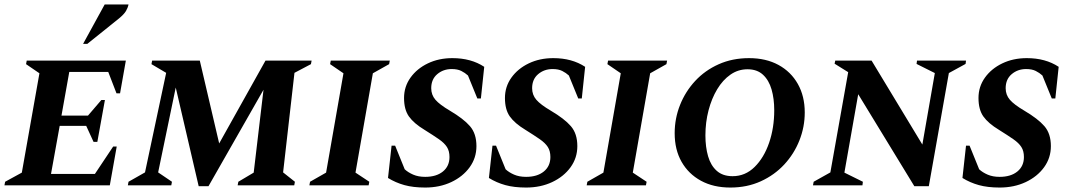

<svg xmlns="http://www.w3.org/2000/svg" viewBox="-34 -832 4794 862"><path d="M-14 0 -11 -16 64 -57 143 -503 83 -544 86 -560H531L505 -413H489L452 -509H277L242 -313H361L421 -383H437L403 -195H386L353 -267H234L195 -51H392L474 -174H490L459 0ZM339 -635 436 -812H543Q540 -797 531.5 -782.5Q523 -768 500 -749L358 -635Z M540 0 543 -16 617 -58 712 -505 646 -544 649 -560H863L950 -188L1158 -560H1365L1362 -544L1288 -505L1237 -58L1290 -16L1287 0H1033L1036 -16L1105 -57L1149 -429L902 4H858L755 -439L676 -58L738 -16L735 0Z M1355 0 1358 -16 1430 -57 1508 -503 1448 -544 1451 -560H1716L1713 -544L1640 -503L1562 -57L1624 -16L1621 0Z M1875 10Q1821 10 1781.5 -1Q1742 -12 1708 -33L1724 -178H1740L1783 -72Q1798 -58 1821 -48Q1844 -38 1875 -38Q1925 -38 1954.5 -62Q1984 -86 1984 -127Q1984 -154 1972.5 -172Q1961 -190 1936.5 -207Q1912 -224 1872 -249Q1824 -278 1802 -309Q1780 -340 1780 -392Q1780 -443 1809 -483.5Q1838 -524 1887 -547.5Q1936 -571 1997 -571Q2081 -571 2140 -532L2125 -390H2109L2067 -493Q2054 -505 2037 -513.5Q2020 -522 1994 -522Q1956 -522 1929 -499Q1902 -476 1902 -436Q1902 -406 1921 -384Q1940 -362 1986 -335Q2047 -299 2076 -265.5Q2105 -232 2105 -176Q2105 -123 2074.5 -81Q2044 -39 1992 -14.5Q1940 10 1875 10Z M2328 10Q2274 10 2234.5 -1Q2195 -12 2161 -33L2177 -178H2193L2236 -72Q2251 -58 2274 -48Q2297 -38 2328 -38Q2378 -38 2407.5 -62Q2437 -86 2437 -127Q2437 -154 2425.5 -172Q2414 -190 2389.5 -207Q2365 -224 2325 -249Q2277 -278 2255 -309Q2233 -340 2233 -392Q2233 -443 2262 -483.5Q2291 -524 2340 -547.5Q2389 -571 2450 -571Q2534 -571 2593 -532L2578 -390H2562L2520 -493Q2507 -505 2490 -513.5Q2473 -522 2447 -522Q2409 -522 2382 -499Q2355 -476 2355 -436Q2355 -406 2374 -384Q2393 -362 2439 -335Q2500 -299 2529 -265.5Q2558 -232 2558 -176Q2558 -123 2527.5 -81Q2497 -39 2445 -14.5Q2393 10 2328 10Z M2600 0 2603 -16 2675 -57 2753 -503 2693 -544 2696 -560H2961L2958 -544L2885 -503L2807 -57L2869 -16L2866 0Z M3245 10Q3169 10 3113 -20.5Q3057 -51 3026 -105.5Q2995 -160 2995 -234Q2995 -300 3019 -360.5Q3043 -421 3087 -468.5Q3131 -516 3192.5 -543.5Q3254 -571 3329 -571Q3405 -571 3461 -540.5Q3517 -510 3548 -455Q3579 -400 3579 -327Q3579 -262 3555 -201.5Q3531 -141 3487 -93.5Q3443 -46 3381.5 -18Q3320 10 3245 10ZM3255 -41Q3312 -41 3354 -82.5Q3396 -124 3419 -191Q3442 -258 3442 -337Q3442 -389 3430 -430.5Q3418 -472 3391.5 -496.5Q3365 -521 3322 -521Q3280 -521 3245.5 -497Q3211 -473 3186 -431.5Q3161 -390 3147 -336.5Q3133 -283 3133 -224Q3133 -172 3145 -130.5Q3157 -89 3184 -65Q3211 -41 3255 -41Z M3616 0 3619 -16 3694 -58 3774 -508 3713 -546 3716 -560H3879L4107 -183L4163 -504L4081 -545L4083 -560H4303L4301 -545L4226 -504L4136 4H4071L3819 -409L3757 -57L3840 -16L3838 0Z M4454 10Q4400 10 4360.5 -1Q4321 -12 4287 -33L4303 -178H4319L4362 -72Q4377 -58 4400 -48Q4423 -38 4454 -38Q4504 -38 4533.5 -62Q4563 -86 4563 -127Q4563 -154 4551.5 -172Q4540 -190 4515.5 -207Q4491 -224 4451 -249Q4403 -278 4381 -309Q4359 -340 4359 -392Q4359 -443 4388 -483.5Q4417 -524 4466 -547.5Q4515 -571 4576 -571Q4660 -571 4719 -532L4704 -390H4688L4646 -493Q4633 -505 4616 -513.5Q4599 -522 4573 -522Q4535 -522 4508 -499Q4481 -476 4481 -436Q4481 -406 4500 -384Q4519 -362 4565 -335Q4626 -299 4655 -265.5Q4684 -232 4684 -176Q4684 -123 4653.5 -81Q4623 -39 4571 -14.5Q4519 10 4454 10Z"/></svg>

Font: Spectral SC
Style: Bold Italic
Weight: 700
Italic angle: -10°
Designer: Jean-Baptiste Levee
Foundry: Production Type
Version: Version 2.001